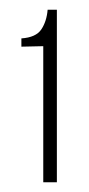

<svg xmlns="http://www.w3.org/2000/svg" viewBox="-20 -611 184 395"><path d="M69 -236V-516L24 -515V-532Q54 -534 65 -550.5Q76 -567 78 -591H97V-236Z"/></svg>

Font: Alumni Sans ExtraLight
Style: Regular
Weight: 250
Version: Version 1.018